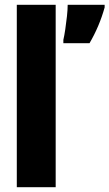

<svg xmlns="http://www.w3.org/2000/svg" viewBox="-20 -780 456 800"><path d="M212 0H50V-760H212ZM416 -749Q394 -670 353 -600H244V-614Q248 -631 252 -658Q256 -685 259 -712.5Q262 -740 262 -760H416Z"/></svg>

Font: Noto Sans Lao UI ExtCond Blk
Style: Regular
Weight: 900
Width: 2
Designer: Monotype Design Team
Foundry: Monotype Imaging Inc.
Version: Version 2.000; ttfautohint (v1.8.4.7-5d5b)